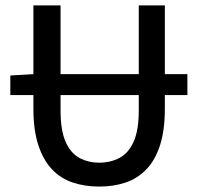

<svg xmlns="http://www.w3.org/2000/svg" viewBox="-20 -675 730 707"><path d="M18 -325V-397L105 -402H670V-325ZM345 12Q292 12 247.5 -3Q203 -18 171 -52Q139 -86 121 -141Q103 -196 103 -274V-655H203V-269Q203 -195 221.5 -153Q240 -111 272.5 -93.5Q305 -76 345 -76Q387 -76 420 -93.5Q453 -111 472 -153Q491 -195 491 -269V-655H587V-274Q587 -196 569.5 -141Q552 -86 519.5 -52Q487 -18 443 -3Q399 12 345 12Z"/></svg>

Font: Source Sans 3 ExtraLight Medium
Style: Regular
Weight: 500
Version: Version 3.052;hotconv 1.1.0;makeotfexe 2.6.0